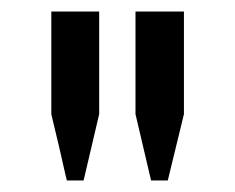

<svg xmlns="http://www.w3.org/2000/svg" viewBox="-20 -754 407 333"><path d="M96 -441Q95 -444 91 -462Q87 -480 82 -501.5Q77 -523 73 -539Q69 -555 69 -556V-734H152V-556L125 -441ZM242 -441 215 -556V-734H299V-556L271 -441Z"/></svg>

Font: Rosario Light Light
Style: Regular
Weight: 300
Version: Version 1.101; ttfautohint (v1.8.1.43-b0c9)